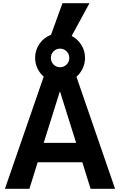

<svg xmlns="http://www.w3.org/2000/svg" viewBox="-20 -1188 755 1208"><path d="M255 -706Q230 -727 215.5 -758Q201 -789 201 -824Q201 -873 228.5 -912.5Q256 -952 301 -969L373 -1168H543L431 -962Q469 -942 492 -905Q515 -868 515 -824Q515 -789 500.5 -758Q486 -727 461 -705L704 0H550L498 -167H217L165 0H11ZM459 -289 358 -611H356L255 -289ZM358 -765Q382 -765 399 -782Q416 -799 416 -824Q416 -848 399 -865Q382 -882 358 -882Q334 -882 317 -865Q300 -848 300 -824Q300 -799 317 -782Q334 -765 358 -765Z"/></svg>

Font: Enso
Style: Bold
Weight: 700
Designer: Coji Morishita
Foundry: UNDERFOREST DESIGN
Version: Version 1.000